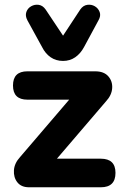

<svg xmlns="http://www.w3.org/2000/svg" viewBox="-20 -793 523 813"><path d="M247 -535Q217 -535 194.5 -550.5Q172 -566 158 -594L96 -707Q86 -726 91.5 -742Q97 -758 112 -766.5Q127 -775 144 -772.5Q161 -770 173 -753L247 -642L320 -753Q332 -770 349.5 -772.5Q367 -775 381.5 -766.5Q396 -758 402 -742Q408 -726 397 -707L336 -594Q321 -566 298.5 -550.5Q276 -535 247 -535ZM103 0Q70 0 53.5 -21Q37 -42 39 -72Q41 -102 65 -128L273 -371H96Q35 -371 35 -431Q35 -491 96 -491H383Q420 -491 438.5 -470Q457 -449 455 -419.5Q453 -390 429 -364L221 -121H407Q469 -121 469 -61Q469 0 407 0Z"/></svg>

Font: Chiron GoRound TC EB
Style: Regular
Weight: 700
Designer: Ryoko NISHIZUKA 西塚涼子 (kana, bopomofo & ideographs); Paul D. Hunt (Latin, Greek & Cyrillic); Sandoll Communications 산돌커뮤니
Foundry: Adobe
Version: Version 1.000;hotconv 1.1.1;makeotfexe 2.6.0